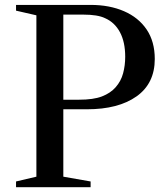

<svg xmlns="http://www.w3.org/2000/svg" viewBox="-20 -782 700 802"><path d="M47 0V-24L132 -44V-718L47 -737.5V-761.5H358.5Q437.5 -761.5 498 -735.2Q558.5 -709 592.5 -658.8Q626.5 -608.5 626.5 -535.5Q626.5 -433.5 550.5 -379.5Q474.5 -325.5 343 -325.5H244.5V-44L358.5 -24V0ZM244.5 -365.5H310Q370 -365.5 405.8 -379.2Q441.5 -393 463 -417.5Q485.5 -443 494.2 -475.8Q503 -508.5 503 -545Q503 -606.5 481 -647.5Q459 -688.5 419 -706Q388.5 -721 327 -721H244.5Z"/></svg>

Font: Libre Caslon Text
Style: Regular
Weight: 400
Designer: Pablo Impallari, Rodrigo Fuenzalida, Katja Schimmel
Foundry: Pablo Impallari, Rodrigo Fuenzalida
Version: Version 2.000